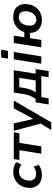

<svg xmlns="http://www.w3.org/2000/svg" viewBox="1238 -2002 944 3461"><g transform="rotate(-90 1710.5 -272.0)"><path d="M287 10Q206 10 152.5 -21.5Q99 -53 73.5 -109Q48 -165 55 -237Q59 -294 80.5 -343.5Q102 -393 139.5 -429Q177 -465 229 -485.5Q281 -506 346 -506Q398 -506 444 -490.5Q490 -475 517 -450L474 -357Q451 -378 418.5 -390Q386 -402 351 -402Q312 -402 282 -389Q252 -376 231.5 -352.5Q211 -329 199.5 -298.5Q188 -268 185 -232Q180 -169 211 -131.5Q242 -94 310 -94Q341 -94 375.5 -105.5Q410 -117 438 -138L467 -45Q447 -29 417.5 -16Q388 -3 354.5 3.5Q321 10 287 10Z M670 0 733 -395H557L573 -496H1056L1039 -395H865L802 0Z M1096 180 1228 -36 1221 21 1083 -496H1217L1300 -126H1287L1488 -496H1628L1234 180Z M1558 132 1595 -102H1654Q1679 -132 1697.5 -167.5Q1716 -203 1729 -249Q1742 -295 1751 -355L1773 -496H2175L2112 -102H2196L2159 132H2048L2069 0H1690L1669 132ZM1774 -101H1990L2037 -397H1869L1858 -325Q1848 -259 1827 -200Q1806 -141 1774 -101Z M2384 -601 2404 -724H2544L2524 -601ZM2292 0 2371 -496H2503L2424 0Z M3081 10Q3009 10 2957 -16Q2905 -42 2876.5 -89.5Q2848 -137 2847 -204H2753L2720 0H2587L2665 -496H2798L2768 -306H2862Q2881 -368 2920.5 -413Q2960 -458 3015.5 -482Q3071 -506 3138 -506Q3216 -506 3269 -475.5Q3322 -445 3347.5 -390Q3373 -335 3366 -261Q3362 -198 3338.5 -148Q3315 -98 3276.5 -62.5Q3238 -27 3188.5 -8.5Q3139 10 3081 10ZM3087 -90Q3131 -90 3163 -113Q3195 -136 3214.5 -176Q3234 -216 3237 -267Q3243 -332 3214.5 -369Q3186 -406 3129 -406Q3086 -406 3053.5 -383.5Q3021 -361 3002 -321.5Q2983 -282 2979 -230Q2973 -165 3001.5 -127.5Q3030 -90 3087 -90Z"/></g></svg>

Font: Nunito Sans 9pt
Style: Bold Italic
Weight: 700
Italic angle: -9°
Version: Version 3.101;gftools[0.9.27]